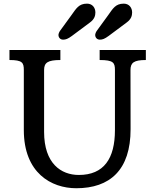

<svg xmlns="http://www.w3.org/2000/svg" viewBox="-20 -1001 829 1031"><path d="M107.9 -302.7C107.9 -71.8 255.9 9.8 389.6 9.8C569.8 9.8 681.6 -87.9 681.2 -307.6L680.7 -625.5C680.7 -664.6 699.7 -678.7 763.2 -678.7V-732.4H515.1V-678.7C588.4 -678.7 597.2 -664.6 597.2 -625.5V-302.2C597.2 -149.9 538.1 -61.5 403.3 -61.5C308.1 -61.5 216.8 -123 216.8 -292.5V-625.5C216.8 -664.6 236.8 -678.7 304.2 -678.7V-732.4H30.8V-678.7C99.6 -678.7 107.9 -664.6 107.9 -625.5ZM516.1 -788.1C530.3 -788.1 541.5 -792 563.5 -808.1L661.1 -880.9C684.1 -897.9 689.5 -916.5 689.5 -934.1C689.5 -959 673.8 -981.4 644.5 -981.4C600.1 -981.4 586.4 -955.1 560.1 -918.5L500 -835.9C495.6 -830.1 491.2 -819.3 491.2 -813.5C491.2 -799.3 501 -788.1 516.1 -788.1ZM318.8 -788.1C333 -788.1 344.2 -792 366.2 -808.1L463.9 -880.9C486.8 -897.9 492.2 -916.5 492.2 -934.1C492.2 -959 476.6 -981.4 447.3 -981.4C402.8 -981.4 389.2 -955.1 362.8 -918.5L302.7 -835.9C298.3 -830.1 293.9 -819.3 293.9 -813.5C293.9 -799.3 303.7 -788.1 318.8 -788.1Z"/></svg>

Font: Arbutus Slab
Style: Regular
Weight: 400
Designer: Karolina Lach
Foundry: Karolina Lach
Version: Version 1.001